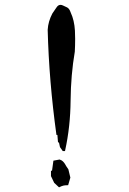

<svg xmlns="http://www.w3.org/2000/svg" viewBox="-20 -781 540 802"><path d="M192.9 -46.9V-67.9H197.3L203.1 -109.9L229 -114.7Q237.8 -111.8 242.7 -106.9Q247.6 -102.1 251 -96.7Q257.3 -85 265.6 -73.7L273.9 -39.1L264.6 -7.3H260.7Q251.5 -7.3 244.4 -5.6Q237.3 -3.9 226.6 1.5L206.5 -17.1L192.9 -45.4ZM232.9 -760.7Q237.8 -760.7 243.7 -757.8Q252.4 -753.9 260.3 -750Q270 -745.1 275.4 -728.5Q290.5 -696.3 293 -652.8Q293.9 -632.8 293.9 -618.7Q293.9 -589.8 292.5 -565.9V-565.4Q275.9 -468.3 274.9 -360.8Q273.9 -252.4 252.4 -154.3L251.5 -149.9H242.2L230.5 -166.5L226.6 -184.6L222.2 -187.5L219.7 -217.3H215.8Q184.6 -442.4 179.2 -656.2V-656.7Q181.2 -691.4 198.7 -724.6Q207.5 -737.3 212.2 -744.4Q216.8 -751.5 217.8 -752.4Q224.1 -760.7 232.9 -760.7Z"/></svg>

Font: Bakudai
Style: Medium
Weight: 500
Version: Version 1.48